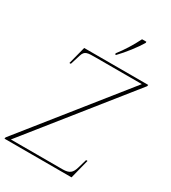

<svg xmlns="http://www.w3.org/2000/svg" viewBox="-244 -1046 1032 1158"><g transform="rotate(30 271.5 -467.0)"><path d="M301 -782 300 -774H308C350 -817 400 -882 426 -926V-934H396C369 -879 334 -824 301 -782ZM-23 0H444L478 -134H468L450 -72C438 -31 421 -15 373 -15H13L564 -704L566 -714H120L88 -591H98L120 -661C132 -699 152 -699 212 -699H530L-21 -10Z"/></g></svg>

Font: Noto Serif Display Thin
Style: Italic
Weight: 100
Italic angle: -12°
Designer: Monotype Design Team
Foundry: Monotype Imaging Inc.
Version: Version 2.009